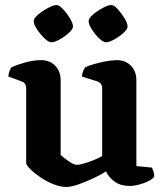

<svg xmlns="http://www.w3.org/2000/svg" viewBox="-20 -739 651 763"><path d="M244 4Q219 4 191 -7.5Q163 -19 139 -35.5Q115 -52 99.5 -67.5Q84 -83 84 -92V-388Q84 -409 67 -415L13 -435Q16 -460 26 -472Q43 -480 77.5 -490Q112 -500 143 -500Q178 -500 199.5 -477.5Q221 -455 221 -421V-123Q232 -113 252.5 -98.5Q273 -84 286 -84Q295 -84 312.5 -89Q330 -94 350.5 -102Q371 -110 386 -119V-388Q386 -408 368 -415L305 -435Q307 -448 311 -458Q315 -468 319 -472Q329 -477 351 -483.5Q373 -490 398.5 -495Q424 -500 444 -500Q479 -500 500.5 -477.5Q522 -455 522 -421V-79L584 -73Q586 -68 589.5 -58.5Q593 -49 593 -37Q587 -28 570.5 -19.5Q554 -11 533 -5.5Q512 0 495 0Q460 0 436 -17Q412 -34 401 -58Q382 -45 352 -31Q322 -17 292.5 -6.5Q263 4 244 4ZM401 -571Q390 -571 373.5 -587Q357 -603 344.5 -623Q332 -643 332 -655Q332 -666 349.5 -681Q367 -696 388.5 -707.5Q410 -719 422 -719Q433 -719 448 -702.5Q463 -686 475 -666Q487 -646 487 -634Q487 -623 471 -608.5Q455 -594 434.5 -582.5Q414 -571 401 -571ZM184 -571Q173 -571 156.5 -587Q140 -603 127 -622.5Q114 -642 114 -655Q114 -666 131.5 -681Q149 -696 171 -707.5Q193 -719 205 -719Q215 -719 230.5 -702.5Q246 -686 258 -666Q270 -646 270 -634Q270 -623 254 -608.5Q238 -594 217.5 -582.5Q197 -571 184 -571Z"/></svg>

Font: Texturina
Style: Bold
Weight: 700
Designer: Guillermo Torres Carreño
Foundry: Omnibus-Type
Version: Version 1.002; ttfautohint (v1.8.3)